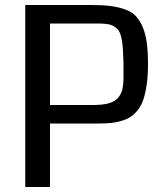

<svg xmlns="http://www.w3.org/2000/svg" viewBox="-20 -748 657 768"><path d="M572 -490Q572 -446 567 -411Q562 -376 554 -351.5Q546 -327 532.5 -309.5Q519 -292 503.5 -281.5Q488 -271 466 -264.5Q444 -258 423 -256Q402 -254 373 -254H180V0H81V-728H345Q390 -728 421.5 -724Q453 -720 480 -710.5Q507 -701 523 -684Q539 -667 550.5 -640.5Q562 -614 567 -577.5Q572 -541 572 -490ZM474 -496Q473 -531 471.5 -553Q470 -575 466 -594.5Q462 -614 455.5 -624Q449 -634 437.5 -641.5Q426 -649 410.5 -651.5Q395 -654 372 -654H180V-328H352Q390 -328 414 -334.5Q438 -341 451.5 -356Q465 -371 469.5 -391Q474 -411 474 -442Q474 -450 474 -467.5Q474 -485 474 -496Z"/></svg>

Font: Myanmar Chatu
Style: Regular
Weight: 400
Designer: Danh Hong
Foundry: Google Inc.
Version: Version 2.00 November 20, 2015